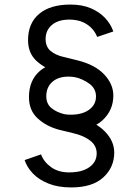

<svg xmlns="http://www.w3.org/2000/svg" viewBox="-20 -732 610 842"><path d="M292 90Q235 90 192.5 73Q150 56 124 28.5Q98 1 88 -30L160 -55Q172 -22 204 1Q236 24 283 24Q340 24 372 1Q404 -22 404 -59Q404 -93 376 -115Q348 -137 301 -148L239 -163Q183 -178 145 -213Q107 -248 107 -306Q107 -380 155 -421Q203 -462 292 -462Q343 -462 379 -445Q415 -428 438 -401Q461 -374 471 -342L409 -320Q396 -354 358.5 -375Q321 -396 280 -396Q235 -396 209 -372.5Q183 -349 183 -310Q183 -277 205 -258.5Q227 -240 263 -231L325 -216Q400 -197 440.5 -155Q481 -113 481 -63Q481 2 433 46Q385 90 292 90ZM289 -160Q239 -160 201.5 -177.5Q164 -195 141 -224Q118 -253 110 -285L157 -305Q165 -285 184.5 -267.5Q204 -250 231 -239.5Q258 -229 290 -229Q341 -229 371 -251Q401 -273 401 -309Q401 -343 372.5 -364.5Q344 -386 297 -398L236 -414Q180 -429 141.5 -463.5Q103 -498 103 -556Q103 -630 151.5 -671Q200 -712 289 -712Q341 -712 379 -695.5Q417 -679 441.5 -652.5Q466 -626 477 -594L406 -570Q393 -604 361.5 -625Q330 -646 284 -646Q235 -646 207.5 -622.5Q180 -599 180 -561Q180 -527 202 -508.5Q224 -490 260 -482L321 -467Q397 -448 437 -405.5Q477 -363 477 -313Q477 -248 429 -204Q381 -160 289 -160Z"/></svg>

Font: Figtree
Style: Regular
Weight: 400
Designer: Erik Kennedy
Foundry: Erik Kennedy
Version: Version 2.002